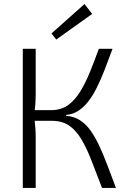

<svg xmlns="http://www.w3.org/2000/svg" viewBox="-20 -932 630 952"><path d="M538 -690Q518 -635 499 -586.5Q480 -538 460.5 -498.5Q441 -459 418.5 -430Q396 -401 369 -383Q342 -365 307 -362V-358Q346 -355 375.5 -336.5Q405 -318 428 -286Q451 -254 471.5 -210.5Q492 -167 512 -114Q532 -61 555 0H486Q457 -75 433.5 -136Q410 -197 383.5 -241.5Q357 -286 322.5 -309.5Q288 -333 237 -333L238 -386Q285 -387 318.5 -411.5Q352 -436 378 -478.5Q404 -521 426 -575Q448 -629 470 -690ZM157 -690V-467Q157 -438 155 -413Q153 -388 149 -361Q152 -333 154.5 -307Q157 -281 157 -255V0H93V-690ZM272 -386V-333H135V-386ZM399 -912 437 -863 259 -736 235 -766Z"/></svg>

Font: Exo 2 Light
Style: Regular
Weight: 300
Designer: Natanael Gama
Foundry: Natanael Gama
Version: Version 2.010